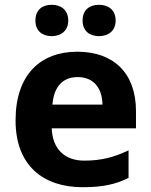

<svg xmlns="http://www.w3.org/2000/svg" viewBox="-20 -865 631 802"><path d="M128 -779C128 -735 158 -714 196 -714C233 -714 265 -735 265 -779C265 -825 233 -845 196 -845C158 -845 128 -825 128 -779ZM325 -779C325 -735 355 -714 394 -714C431 -714 463 -735 463 -779C463 -825 431 -845 394 -845C355 -845 325 -825 325 -779ZM303 -649C149 -649 45 -553 45 -362C45 -173 161 -83 325 -83C409 -83 463 -95 517 -122V-237C456 -208 402 -194 332 -194C248 -194 199 -245 196 -329H548V-401C548 -560 454 -649 303 -649ZM304 -543C374 -543 407 -494 408 -428H199C205 -507 246 -543 304 -543Z"/></svg>

Font: Noto Sans Telugu UI
Style: Bold
Weight: 700
Designer: Jelle Bosma - Monotype Design Team
Foundry: Monotype Imaging Inc.
Version: Version 2.005